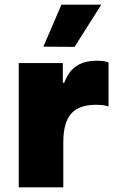

<svg xmlns="http://www.w3.org/2000/svg" viewBox="-20 -799 503 819"><path d="M298 -599 165 -600 242 -779H412ZM60 0V-530H248V-446H254Q262 -468 277 -489.5Q292 -511 320 -525.5Q348 -540 394 -540Q418 -540 430.5 -536.5Q443 -533 443 -533V-345Q443 -345 429.5 -348.5Q416 -352 389 -352Q317 -352 283.5 -314Q250 -276 250 -191V0Z"/></svg>

Font: Be Vietnam Pro Black
Style: Regular
Weight: 900
Designer: Lam Bao, Tony Le, Vietanh Nguyen
Foundry: Yellow Type Foundry
Version: Version 1.002; ttfautohint (v1.8.3)